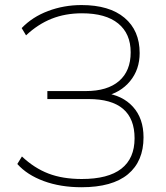

<svg xmlns="http://www.w3.org/2000/svg" viewBox="-20 -747 670 774"><path d="M49.8 -85.9 68.4 -116.2Q118.2 -69.3 175.3 -47.4Q232.4 -25.4 309.6 -25.4Q416 -25.4 469.2 -66.9Q522.5 -108.4 522.5 -189.5Q522.5 -347.7 336.9 -347.7H170.9V-379.9H326.2Q413.1 -379.9 460 -420.4Q506.8 -460.9 506.8 -536.1Q506.8 -611.3 456.5 -652.3Q406.2 -693.4 310.5 -693.4Q243.2 -693.4 188 -671.4Q132.8 -649.4 85 -604.5L67.4 -633.8Q110.4 -678.7 173.8 -702.6Q237.3 -726.6 308.6 -726.6Q420.9 -726.6 481.9 -675.3Q543 -624 543 -533.2Q543 -466.8 504.4 -419.9Q465.8 -373 400.4 -358.4V-372.1Q473.6 -363.3 516.1 -316.4Q558.6 -269.5 558.6 -193.4Q558.6 -96.7 495.6 -44.4Q432.6 7.8 308.6 7.8Q223.6 7.8 156.2 -17.1Q88.9 -42 49.8 -85.9Z"/></svg>

Font: Min Sans VF VF
Style: Regular
Weight: 400
Designer: Jinseong-Kim, NotoSansCJK, Nunito
Foundry: Jinseong-Kim
Version: Version 1.420;Glyphs 3.1.2 (3151)